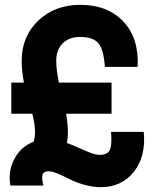

<svg xmlns="http://www.w3.org/2000/svg" viewBox="-20 -753 657 795"><path d="M26.9 -411.1H79.1Q69.8 -460 69.8 -502Q69.8 -602.1 138.4 -667.5Q207 -732.9 312 -732.9Q426.3 -732.9 491.2 -663.3Q556.2 -593.8 549.8 -476.1H414.1Q409.7 -546.4 387.9 -573.2Q366.2 -600.1 312 -600.1Q266.1 -600.1 239.5 -573.5Q212.9 -546.9 212.9 -502Q212.9 -461.9 224.1 -411.1H441.9V-282.2H253.9Q261.2 -237.3 261.2 -203.1Q261.2 -182.6 256.8 -161.1Q277.8 -153.8 306.9 -140.6Q335.9 -127.4 356.4 -119.6Q377 -111.8 393.1 -111.8Q424.8 -111.8 434.6 -132.1Q444.3 -152.3 439.9 -207H575.2Q585 -106.4 534.7 -42.2Q484.4 22 397 22Q363.3 22 327.9 11.7Q292.5 1.5 268.6 -11Q244.6 -23.4 220.2 -33.7Q195.8 -43.9 181.2 -43.9Q161.1 -43.9 156.2 -29.8Q151.4 -15.6 160.2 15.1H22.9Q12.7 -45.4 40 -95.9Q67.4 -146.5 119.1 -166Q125 -184.6 125 -204.1Q125 -239.3 113.8 -282.2H26.9Z"/></svg>

Font: Oakes Grotesk Bold
Style: Regular
Weight: 700
Designer: Samuel Oakes
Foundry: Samuel Oakes
Version: Version 1.000;PS 001.000;hotconv 1.0.88;makeotf.lib2.5.64775